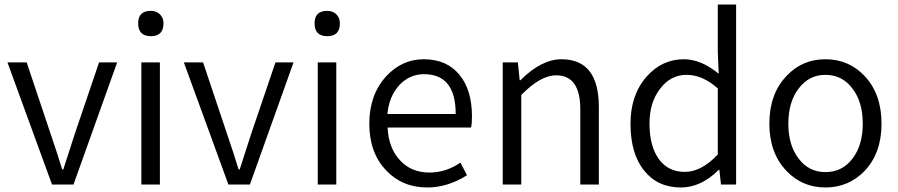

<svg xmlns="http://www.w3.org/2000/svg" viewBox="-20 -816 3971 849"><path d="M13 -540H98L230 -146L255 -67H260L311 -225L418 -540H498L305 0H210Z M605 -540H687V0H605ZM591 -713Q591 -768 647 -768Q671 -768 687 -753Q703 -737 703 -713Q703 -656 647 -656Q591 -656 591 -713Z M793 -540H878L1010 -146L1035 -67H1040L1091 -225L1198 -540H1278L1085 0H990Z M1385 -540H1467V0H1385ZM1371 -713Q1371 -768 1427 -768Q1451 -768 1467 -753Q1483 -737 1483 -713Q1483 -656 1427 -656Q1371 -656 1371 -713Z M1688 -62Q1613 -140 1613 -269Q1613 -396 1687 -478Q1757 -554 1854 -554Q1955 -554 2011 -486Q2067 -419 2067 -301Q2067 -271 2063 -252H1694Q1698 -162 1748 -108Q1798 -53 1879 -53Q1952 -53 2016 -97L2045 -41Q1959 13 1870 13Q1759 13 1688 -62ZM1995 -312Q1995 -488 1855 -488Q1793 -488 1748 -442Q1701 -393 1693 -312Z M2203 -540H2270L2278 -461H2281Q2374 -554 2463 -554Q2628 -554 2628 -343V0H2546V-333Q2546 -483 2439 -483Q2370 -483 2285 -396V0H2203Z M2829 -61Q2768 -135 2768 -269Q2768 -396 2839 -477Q2907 -554 3004 -554Q3080 -554 3158 -490L3154 -585V-796H3235V0H3168L3161 -65H3158Q3080 13 2991 13Q2888 13 2829 -61ZM3154 -133V-425Q3087 -485 3016 -485Q2946 -485 2900 -425Q2852 -364 2852 -270Q2852 -170 2893 -113Q2934 -56 3008 -56Q3082 -56 3154 -133Z M3457 -61Q3382 -140 3382 -269Q3382 -400 3457 -479Q3526 -554 3630 -554Q3734 -554 3804 -479Q3878 -400 3878 -269Q3878 -140 3804 -61Q3733 13 3630 13Q3527 13 3457 -61ZM3749 -114Q3795 -173 3795 -269Q3795 -366 3749 -425Q3704 -485 3630 -485Q3557 -485 3512 -425Q3466 -366 3466 -269Q3466 -173 3512 -114Q3557 -55 3630 -55Q3704 -55 3749 -114Z"/></svg>

Font: Source Han Sans CN Normal
Style: Regular
Weight: 350
Designer: Ryoko NISHIZUKA 西塚涼子 (kana, bopomofo & ideographs); Paul D. Hunt (Latin, Greek & Cyrillic); Sandoll Communications 산돌커뮤니
Foundry: Adobe
Version: Version 2.004;hotconv 1.0.118;makeotfexe 2.5.65603